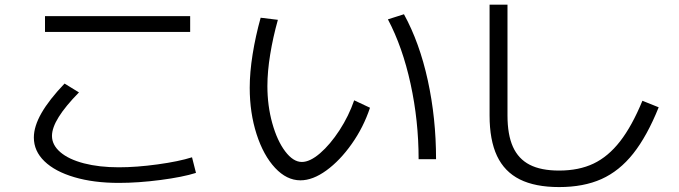

<svg xmlns="http://www.w3.org/2000/svg" viewBox="-20 -758 2852 806"><path d="M122.1 -180.7Q122.1 -227.5 154.3 -283.7Q186.5 -339.8 251 -407.2L311.5 -370.1Q254.9 -312.5 226.6 -267.1Q198.2 -221.7 198.2 -187.5Q198.2 -149.4 233.4 -119.1Q268.6 -88.9 332.5 -72.3Q396.5 -55.7 478.5 -55.7Q552.7 -55.7 641.6 -67.9Q730.5 -80.1 786.1 -97.7L802.7 -32.2Q747.1 -14.6 653.8 -2.4Q560.5 9.8 478.5 9.8Q373 9.8 292 -14.2Q210.9 -38.1 166.5 -81.1Q122.1 -124 122.1 -180.7ZM168.9 -690.4H778.3V-624H168.9Z M1028.3 -389.6Q1028.3 -454.1 1040.5 -530.3Q1052.7 -606.4 1074.2 -683.6L1146.5 -674.8Q1126 -601.6 1114.3 -529.8Q1102.5 -458 1102.5 -396.5Q1102.5 -314.5 1123 -240.7Q1143.6 -167 1177.2 -122.6Q1210.9 -78.1 1247.1 -78.1Q1281.2 -78.1 1323.7 -114.7Q1366.2 -151.4 1405.3 -211.4Q1444.3 -271.5 1466.8 -336.9L1533.2 -305.7Q1505.9 -223.6 1456.5 -153.8Q1407.2 -84 1350.1 -42.5Q1293 -1 1241.2 -1Q1183.6 -1 1134.8 -53.2Q1085.9 -105.5 1057.1 -194.8Q1028.3 -284.2 1028.3 -389.6ZM1608.4 -676.8 1675.8 -698.2Q1741.2 -579.1 1775.9 -420.4Q1810.5 -261.7 1810.5 -89.8H1737.3Q1737.3 -251 1703.6 -405.8Q1669.9 -560.5 1608.4 -676.8Z M2035.2 -273.4V-738.3H2110.4V-273.4Q2110.4 -192.4 2133.3 -141.6Q2156.2 -90.8 2203.6 -66.4Q2251 -42 2327.1 -42Q2410.2 -42 2471.7 -71.3Q2533.2 -100.6 2583 -164.6Q2632.8 -228.5 2676.8 -335L2745.1 -307.6Q2696.3 -186.5 2638.2 -113.3Q2580.1 -40 2504.9 -6.3Q2429.7 27.3 2327.1 27.3Q2226.6 27.3 2162.1 -4.9Q2097.7 -37.1 2066.4 -103.5Q2035.2 -169.9 2035.2 -273.4Z"/></svg>

Font: Pretendard JP Variable
Style: Regular
Weight: 400
Designer: Base glyphs from Inter by Rasmus Andersson; Hangul glyphs from Noto Sans CJK(Source Han Sans) by Jang Soo-young and Kang
Foundry: Kil Hyung-jin
Version: Version 1.307;Glyphs 3.2 (3192)